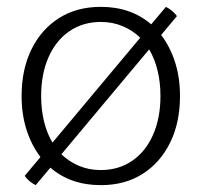

<svg xmlns="http://www.w3.org/2000/svg" viewBox="-20 -530 588 560"><path d="M127 -41 84 10Q63 -1 52 -17L98 -72Q72 -106 57.5 -151Q43 -196 43 -250Q43 -328 72 -386.5Q101 -445 152.5 -477.5Q204 -510 274 -510Q362 -510 421 -459L464 -510Q485 -499 496 -483L450 -428Q476 -394 490.5 -349Q505 -304 505 -250Q505 -172 476 -113.5Q447 -55 395.5 -22.5Q344 10 274 10Q186 10 127 -41ZM133 -114 389 -420Q366 -442 337 -454Q308 -466 274 -466Q222 -466 182.5 -439Q143 -412 121.5 -363Q100 -314 100 -250Q100 -210 108.5 -175.5Q117 -141 133 -114ZM415 -386 159 -80Q182 -58 211 -46Q240 -34 274 -34Q326 -34 365.5 -61Q405 -88 426.5 -137Q448 -186 448 -250Q448 -290 439.5 -324.5Q431 -359 415 -386Z"/></svg>

Font: Scope One
Style: Regular
Weight: 400
Designer: Dalton Maag Ltd
Foundry: Dalton Maag Ltd
Version: Version 1.002; ttfautohint (v1.4.1) -l 11 -r 50 -G 50 -x 14 